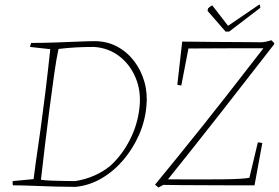

<svg xmlns="http://www.w3.org/2000/svg" viewBox="-20 -833 1253 863"><path d="M319 7Q280 7 227.5 5.5Q175 4 124 2Q73 0 38 0Q36 -7 37 -19L131 -28Q140 -100 151.5 -177Q163 -254 173 -334Q179 -377 185 -427Q191 -477 196.5 -525.5Q202 -574 206 -612L115 -622Q117 -633 120 -640Q172 -640 228.5 -642Q285 -644 332 -646Q379 -648 405 -648Q460 -648 505 -624.5Q550 -601 582 -559.5Q614 -518 629 -465.5Q644 -413 638 -355Q632 -288 604.5 -226Q577 -164 534 -113.5Q491 -63 436 -31Q381 1 319 7ZM318 -19Q363 -26 403 -43.5Q443 -61 475 -87Q529 -136 564 -205Q599 -274 607 -350Q615 -422 590 -482.5Q565 -543 516 -580.5Q467 -618 402 -622Q360 -622 322.5 -620Q285 -618 243 -613Q234 -573 223.5 -499Q213 -425 202 -340Q192 -263 182 -179Q172 -95 164 -25Q182 -22 213 -21Q244 -20 274 -19.5Q304 -19 318 -19ZM692 10 677 -3Q728 -65 783.5 -133.5Q839 -202 894 -271Q949 -340 999.5 -404.5Q1050 -469 1092 -523.5Q1134 -578 1164 -616Q1093 -616 1025 -616Q957 -616 904 -615.5Q851 -615 827 -615L795 -449Q786 -449 777 -452L799 -646Q819 -646 857.5 -645.5Q896 -645 943 -644.5Q990 -644 1034 -644Q1078 -644 1110 -643.5Q1142 -643 1150 -643Q1163 -643 1174.5 -645.5Q1186 -648 1200 -652L1212 -640L1213 -635Q1095 -483 974.5 -329Q854 -175 735 -27Q884 -26 978.5 -27Q1073 -28 1101 -34L1139 -193Q1148 -193 1159 -190L1124 0Q1074 0 1014.5 0Q955 0 896.5 -0.5Q838 -1 789.5 -1Q741 -1 714 -2ZM994 -691 913 -784 915 -795Q922 -803 934 -809L1005 -717L1146 -813Q1148 -812 1149 -807Q1150 -802 1150 -798L1010 -691Z"/></svg>

Font: Labrada ExtraLight
Style: Italic
Weight: 200
Italic angle: -7°
Designer: Mercedes Jáuregui
Foundry: Omnibus-Type Team
Version: Version 1.000; ttfautohint (v1.8.4.7-5d5b)